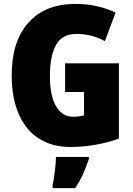

<svg xmlns="http://www.w3.org/2000/svg" viewBox="-20 -744 682 985"><path d="M590 -419V-33Q536 -13 471 -1.5Q406 10 340 10Q249 10 181.5 -32Q114 -74 77 -157Q40 -240 40 -359Q40 -531 125.5 -627.5Q211 -724 368 -724Q427 -724 480.5 -711.5Q534 -699 573 -679L518 -533Q451 -570 372 -570Q299 -570 267.5 -513.5Q236 -457 236 -354Q236 -253 267.5 -199Q299 -145 354 -145Q366 -145 383.5 -147Q401 -149 411 -152V-272H314V-419ZM436 72Q420 118 404.5 152Q389 186 366 221H250V207Q256 177 261.5 133Q267 89 267 61H436Z"/></svg>

Font: Noto Sans Display Black Narrow
Style: Regular
Weight: 900
Width: 4
Designer: Monotype Design team
Foundry: Monotype Imaging Inc.
Version: Version 1.000